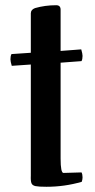

<svg xmlns="http://www.w3.org/2000/svg" viewBox="-20 -702 363 735"><path d="M296 -23Q296 -35 292 -42L223 -40Q212 -40 212 -95V-462L292 -468Q296 -475 296 -488Q296 -496 291 -513L212 -507V-665Q212 -682 195 -682Q152 -682 114 -671Q98 -665 98 -651V-500L24 -495Q20 -488 20 -475Q20 -467 25 -450L98 -455V-30Q97 -9 100.5 -0.5Q104 8 116 10.5Q128 13 158 13Q227 13 293 -6Q296 -15 296 -23Z"/></svg>

Font: Federant
Style: Regular
Weight: 400
Designer: Olexa M. Volochay, Alexei Vanyashin, Otto Ludwig Naegele
Foundry: Cyreal (www.cyreal.org)
Version: Version 1.011; ttfautohint (v1.4.1)